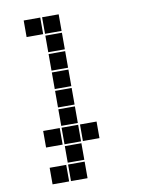

<svg xmlns="http://www.w3.org/2000/svg" viewBox="-96 -764 792 1027"><g transform="rotate(-10 300.0 -250.0)"><path d="M106 -695Q105 -695 105 -695Q105 -695 105 -694V-606Q105 -605 105 -605Q105 -605 106 -605H194Q195 -605 195 -605Q195 -605 195 -606V-694Q195 -695 195 -695Q195 -695 194 -695ZM206 -695Q205 -695 205 -695Q205 -695 205 -694V-606Q205 -605 205 -605Q205 -605 206 -605H294Q295 -605 295 -605Q295 -605 295 -606V-694Q295 -695 295 -695Q295 -695 294 -695ZM206 -595Q205 -595 205 -595Q205 -595 205 -594V-506Q205 -505 205 -505Q205 -505 206 -505H294Q295 -505 295 -505Q295 -505 295 -506V-594Q295 -595 295 -595Q295 -595 294 -595ZM206 -495Q205 -495 205 -495Q205 -495 205 -494V-406Q205 -405 205 -405Q205 -405 206 -405H294Q295 -405 295 -405Q295 -405 295 -406V-494Q295 -495 295 -495Q295 -495 294 -495ZM206 -395Q205 -395 205 -395Q205 -395 205 -394V-306Q205 -305 205 -305Q205 -305 206 -305H294Q295 -305 295 -305Q295 -305 295 -306V-394Q295 -395 295 -395Q295 -395 294 -395ZM206 -295Q205 -295 205 -295Q205 -295 205 -294V-206Q205 -205 205 -205Q205 -205 206 -205H294Q295 -205 295 -205Q295 -205 295 -206V-294Q295 -295 295 -295Q295 -295 294 -295ZM206 -195Q205 -195 205 -195Q205 -195 205 -194V-106Q205 -105 205 -105Q205 -105 206 -105H294Q295 -105 295 -105Q295 -105 295 -106V-194Q295 -195 295 -195Q295 -195 294 -195ZM106 -95Q105 -95 105 -95Q105 -95 105 -94V-6Q105 -5 105 -5Q105 -5 106 -5H194Q195 -5 195 -5Q195 -5 195 -6V-94Q195 -95 195 -95Q195 -95 194 -95ZM206 -95Q205 -95 205 -95Q205 -95 205 -94V-6Q205 -5 205 -5Q205 -5 206 -5H294Q295 -5 295 -5Q295 -5 295 -6V-94Q295 -95 295 -95Q295 -95 294 -95ZM306 -95Q305 -95 305 -95Q305 -95 305 -94V-6Q305 -5 305 -5Q305 -5 306 -5H394Q395 -5 395 -5Q395 -5 395 -6V-94Q395 -95 395 -95Q395 -95 394 -95ZM206 5Q205 5 205 5Q205 5 205 6V94Q205 95 205 95Q205 95 206 95H294Q295 95 295 95Q295 95 295 94V6Q295 5 295 5Q295 5 294 5ZM106 105Q105 105 105 105Q105 105 105 106V194Q105 195 105 195Q105 195 106 195H194Q195 195 195 195Q195 195 195 194V106Q195 105 195 105Q195 105 194 105ZM206 105Q205 105 205 105Q205 105 205 106V194Q205 195 205 195Q205 195 206 195H294Q295 195 295 195Q295 195 295 194V106Q295 105 295 105Q295 105 294 105Z"/></g></svg>

Font: Doto Black
Style: Regular
Weight: 900
Version: Version 1.000